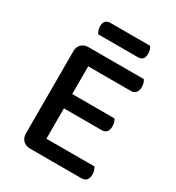

<svg xmlns="http://www.w3.org/2000/svg" viewBox="-184 -884 913 997"><g transform="rotate(30 272.0 -386.0)"><path d="M149 1Q123 1 107 -15Q91 -31 91 -57V-550Q91 -576 107 -591.5Q123 -607 149 -607H480Q485 -601 488.5 -590Q492 -579 492 -566Q492 -544 481.5 -532Q471 -520 453 -520H197V-354H450Q455 -348 458.5 -337Q462 -326 462 -313Q462 -290 451.5 -279Q441 -268 423 -268H197V-86H485Q489 -80 493 -69Q497 -58 497 -45Q497 -22 486.5 -10.5Q476 1 458 1ZM158 -690Q154 -698 150 -708.5Q146 -719 146 -731Q146 -754 156.5 -763.5Q167 -773 184 -773H422Q434 -756 434 -732Q434 -709 424 -699.5Q414 -690 396 -690Z"/></g></svg>

Font: Baloo 2 Medium
Style: Regular
Weight: 500
Designer: Sarang Kulkarni and Ek Type
Foundry: Ek Type
Version: Version 1.640;hotconv 1.0.111;makeotfexe 2.5.65597; ttfautoh